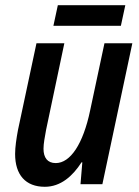

<svg xmlns="http://www.w3.org/2000/svg" viewBox="-20 -707 534 737"><path d="M185 -608H444L461 -687H202ZM152 10C213 10 259 -31 293 -84H296L289 0H373L488 -541H381L326 -283C299 -154 250 -81 194 -81C162 -81 147 -102 147 -136C147 -156 152 -181 157 -209L227 -541H120L49 -208C43 -176 38 -142 38 -116C38 -36 78 10 152 10Z"/></svg>

Font: Noto Sans Display SemiCondensed Medium
Style: Italic
Weight: 500
Width: 4
Italic angle: -12°
Designer: Monotype Design Team
Foundry: Monotype Imaging Inc.
Version: Version 1.900